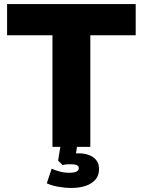

<svg xmlns="http://www.w3.org/2000/svg" viewBox="-20 -725 705 948"><path d="M239 0V-551H15V-705H650V-551H426V0ZM333 203Q300 203 267 197Q234 191 211 180L235 108Q253 116 275 122Q297 128 320 128Q345 128 357 122.5Q369 117 369 105Q369 95 359 90.5Q349 86 330 86Q322 86 311 86.5Q300 87 289 90L267 68L281 -20H363L351 60L312 41Q323 36 338.5 34Q354 32 368 32Q397 32 419.5 40.5Q442 49 455.5 66Q469 83 469 110Q469 141 451.5 161.5Q434 182 403.5 192.5Q373 203 333 203Z"/></svg>

Font: Nunito Sans 10pt Black
Style: Regular
Weight: 900
Designer: Vernon Adams
Foundry: Vernon Adams
Version: Version 3.101;gftools[0.9.27]